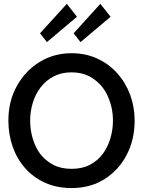

<svg xmlns="http://www.w3.org/2000/svg" viewBox="-20 -942 718 974"><path d="M343 12Q268 12 208.5 -15Q149 -42 107.5 -89Q66 -136 44.2 -198.2Q22.5 -260.5 22.5 -330.5Q22.5 -427.5 65 -504.8Q107.5 -582 180 -627Q252.5 -672 343 -672Q414.5 -672 473.2 -645Q532 -618 574.5 -570.8Q617 -523.5 640 -461.8Q663 -400 663 -330.5Q663 -234 622.8 -156.5Q582.5 -79 510.5 -33.5Q438.5 12 343 12ZM343 -85.5Q397 -85.5 436.5 -106.2Q476 -127 501.8 -162Q527.5 -197 540.2 -240.8Q553 -284.5 553 -330.5Q553 -398.5 524.2 -459.5Q495.5 -520.5 434 -554.5Q394.5 -575 343 -575Q291 -575 251.8 -554.2Q212.5 -533.5 186 -498.8Q159.5 -464 146.2 -420.2Q133 -376.5 133 -330.5Q133 -261 160.8 -200.2Q188.5 -139.5 250 -106Q289.5 -85.5 343 -85.5ZM218 -728.5 183 -773 319 -922.5 370.5 -857ZM388.5 -728.5 353.5 -773 489 -922.5 541 -857Z"/></svg>

Font: Lucymar Sans Medium
Style: Regular
Weight: 500
Foundry: The League of Moveable Type (original font) / Main changes by Cristiano Sobral with portions from Mirco Monsees
Version: Version 2.001;August 30, 2020;FontCreator 13.0.0.2681 64-bit